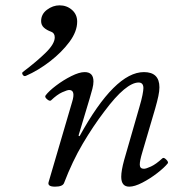

<svg xmlns="http://www.w3.org/2000/svg" viewBox="-20 -686 669 719"><path d="M77 -402Q70 -399 65.5 -405.5Q61 -412 65 -416Q118 -456 151.5 -489Q185 -522 185 -546Q185 -562 172 -567Q155 -573 144.5 -582.5Q134 -592 134 -607Q134 -633 156 -649.5Q178 -666 203 -666Q230 -666 249.5 -649Q269 -632 269 -605Q269 -568 240 -529Q211 -490 167 -456Q123 -422 77 -402ZM186 13Q157 13 162 -4L250 -304Q264 -349 239 -349Q232 -349 213 -340.5Q194 -332 171 -310Q166 -306 156 -314.5Q146 -323 151 -329Q163 -345 190 -365.5Q217 -386 247 -401Q277 -416 297 -416Q330 -416 330 -381Q330 -369 326 -353.5Q322 -338 316 -318L274 -178L278 -176Q410 -416 519 -416Q577 -416 577 -359Q577 -345 573 -326Q569 -307 561 -279L513 -116Q503 -83 503.5 -68.5Q504 -54 519 -54Q527 -54 545.5 -62.5Q564 -71 588 -93Q593 -98 602.5 -88.5Q612 -79 608 -74Q595 -58 568.5 -37.5Q542 -17 513 -2Q484 13 464 13Q434 13 434 -24Q434 -47 445 -87L502 -285Q510 -312 513.5 -330Q517 -348 517 -356Q517 -377 499 -377Q476 -377 444 -350.5Q412 -324 371 -269Q329 -214 290 -148Q251 -82 220 -1Q215 13 186 13Z"/></svg>

Font: Junicode SmExp
Style: Italic
Weight: 400
Width: 6
Italic angle: -11°
Designer: Peter S. Baker
Version: Version 2.205; ttfautohint (v1.8.4)